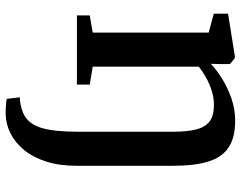

<svg xmlns="http://www.w3.org/2000/svg" viewBox="-106 -490 846 674"><g transform="rotate(90 317.0 -153.0)"><path d="M382.5 250Q374.5 250.5 363 250Q351.5 249.5 341.2 248.5Q331 247.5 327 246L321.5 200.5Q329 201 345.5 198Q362 195 376 189Q395.5 180.5 408.5 164.8Q421.5 149 428.8 125.2Q436 101.5 439.2 68.8Q442.5 36 442.5 -7V-335.5Q442.5 -385 434.8 -417.2Q427 -449.5 406.8 -465.2Q386.5 -481 348.5 -481Q322.5 -481 297.8 -473Q273 -465 251.8 -453Q230.5 -441 214 -428V-55.5L277 -45V0H34V-45L94.5 -55.5V-462.5L28 -480.5V-530.5L177 -554.5L184.5 -554L205 -537V-500.5L204 -470Q225 -490 256.5 -509.8Q288 -529.5 325.8 -542.5Q363.5 -555.5 403.5 -555.5Q463.5 -555.5 498 -532.2Q532.5 -509 547.2 -460.8Q562 -412.5 562 -337V1Q562 62 547 108.2Q532 154.5 506.5 185.5Q481 216.5 449 232.8Q417 249 382.5 250Z"/></g></svg>

Font: Merriweather 48pt SemiBold
Style: Regular
Weight: 600
Version: Version 2.100